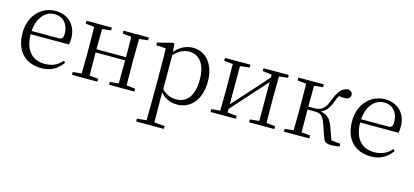

<svg xmlns="http://www.w3.org/2000/svg" viewBox="-64 -1011 3789 1756"><g transform="rotate(15 1830.5 -133.0)"><path d="M300 14C388 14 453 -26 497 -91L482 -105C440 -57 388 -32 318 -32C206 -32 127 -102 125 -261H488C492 -277 494 -297 494 -321C494 -438 418 -526 292 -526C161 -526 50 -420 50 -254C50 -74 155 14 300 14ZM126 -292C134 -418 204 -495 290 -495C376 -495 425 -431 425 -346C425 -309 416 -292 383 -292Z M937 -485 1020 -476C1021 -422 1022 -343 1022 -284H742L744 -476L827 -485V-512H586V-485L669 -476L671 -285V-227L669 -35L586 -27V0H827V-27L744 -36C743 -91 742 -176 742 -254H1022C1022 -176 1021 -91 1020 -35L937 -27V0H1177V-27L1094 -36L1092 -227V-285L1094 -476L1177 -485V-512H937Z M1583 14C1712 14 1803 -91 1803 -261C1803 -422 1717 -526 1595 -526C1536 -526 1473 -501 1423 -441L1418 -515L1405 -523L1261 -486V-461L1352 -456C1354 -406 1355 -351 1355 -282V30L1353 225L1264 233V260H1526V233L1427 225L1425 30V-58C1473 -3 1529 14 1583 14ZM1426 -413C1479 -467 1524 -483 1570 -483C1662 -483 1727 -409 1727 -259C1727 -94 1654 -30 1566 -30C1514 -30 1472 -44 1426 -90Z M2263 -485 2350 -475V-447L2186 -264L2050 -113V-475L2139 -485V-512H1898V-485L1981 -476L1983 -285V-227L1981 -35L1898 -27V0H2139V-27L2050 -36V-69L2210 -248L2350 -403V-36L2263 -27V0H2502V-27L2419 -35L2417 -227V-285L2419 -476L2502 -485V-512H2263Z M2963 -43C2976 -3 2994 8 3052 8C3071 8 3098 4 3120 0V-26L3034 -35L2992 -151C2966 -224 2933 -255 2869 -266C2912 -281 2942 -313 2967 -382C2977 -411 2987 -430 2997 -446C3012 -442 3028 -440 3049 -440C3084 -440 3104 -456 3104 -483C3104 -506 3091 -519 3065 -526C3004 -518 2974 -485 2939 -393C2905 -299 2867 -279 2806 -279H2749L2751 -476L2834 -485V-512H2593V-485L2676 -476L2678 -285V-227L2676 -35L2593 -27V0H2834V-27L2751 -36C2750 -90 2749 -175 2749 -251H2807C2870 -251 2893 -238 2918 -171Z M3420 14C3508 14 3573 -26 3617 -91L3602 -105C3560 -57 3508 -32 3438 -32C3326 -32 3247 -102 3245 -261H3608C3612 -277 3614 -297 3614 -321C3614 -438 3538 -526 3412 -526C3281 -526 3170 -420 3170 -254C3170 -74 3275 14 3420 14ZM3246 -292C3254 -418 3324 -495 3410 -495C3496 -495 3545 -431 3545 -346C3545 -309 3536 -292 3503 -292Z"/></g></svg>

Font: Noto Serif JP Light
Style: Regular
Weight: 300
Designer: Ryoko NISHIZUKA 西塚涼子 (kana & ideographs); Frank Grießhammer (Latin, Greek & Cyrillic); Wenlong ZHANG 张文龙 (bopomofo); San
Foundry: Adobe
Version: Version 2.001;hotconv 1.1.0;makeotfexe 2.6.0